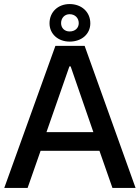

<svg xmlns="http://www.w3.org/2000/svg" viewBox="-20 -926 689 946"><path d="M323 -721C383 -721 425 -759 425 -811C425 -867 382 -906 323 -906C266 -906 224 -867 224 -811C224 -759 266 -721 323 -721ZM323 -771C298 -771 281 -788 281 -812C281 -837 298 -856 323 -856C350 -856 368 -837 368 -812C368 -788 350 -771 323 -771ZM1 0H116L180 -183H470L534 0H648L397 -700H253ZM209 -275 322 -599H328L440 -275Z"/></svg>

Font: Fixel Display Medium
Style: Regular
Weight: 500
Designer: AlfaBravo + MacPaw
Foundry: Kyrylo Tkachov, Marchela Mozhyna, Serhii Makarenko, Maria Weinstein, Zakhar Kryvoshyya
Version: Version 1.211